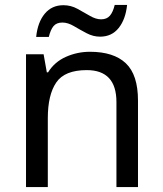

<svg xmlns="http://www.w3.org/2000/svg" viewBox="-20 -755 658 775"><path d="M343 -546Q439 -546 488 -499.5Q537 -453 537 -349V0H450V-343Q450 -472 330 -472Q241 -472 207 -422Q173 -372 173 -278V0H85V-536H156L169 -463H174Q200 -505 246 -525.5Q292 -546 343 -546ZM126 -606Q132 -665 160.5 -699.5Q189 -734 236 -734Q266 -734 292.5 -719.5Q319 -705 343 -691Q367 -677 388 -677Q411 -677 423.5 -691.5Q436 -706 443 -735H493Q487 -677 459 -642Q431 -607 384 -607Q356 -607 329.5 -621Q303 -635 278.5 -649.5Q254 -664 232 -664Q208 -664 196 -649.5Q184 -635 177 -606Z"/></svg>

Font: Noto Sans Ogham
Style: Regular
Weight: 400
Designer: Monotype Design Team
Foundry: Monotype Imaging Inc.
Version: Version 2.001; ttfautohint (v1.8.4.7-5d5b)